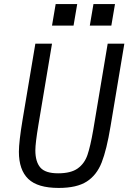

<svg xmlns="http://www.w3.org/2000/svg" viewBox="-20 -913 640 945"><path d="M236 -698 169 -298Q154 -208 154 -173Q154 -117 178.5 -88.5Q203 -60 266 -60Q329 -60 362.5 -84Q396 -108 410.5 -150.5Q425 -193 439 -274L510 -698H592L524 -291Q505 -176 480.5 -113.5Q456 -51 407 -19.5Q358 12 269 12Q165 12 119 -32.5Q73 -77 73 -166Q73 -215 91 -323L154 -698ZM360 -893 342 -787H236L254 -893ZM546 -893 528 -787H422L440 -893Z"/></svg>

Font: iA Writer Mono V
Style: Regular
Weight: 400
Italic angle: -9.5°
Designer: Mike Abbink, Paul van der Laan, Pieter van Rosmalen
Foundry: Bold Monday
Version: Version 2.000